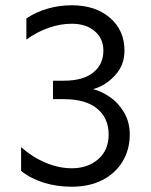

<svg xmlns="http://www.w3.org/2000/svg" viewBox="-20 -698 572 728"><path d="M472 -188Q472 -131 445 -86Q418 -41 368.5 -15.5Q319 10 252 10Q195 10 145.5 -5.5Q96 -21 60 -50V-140Q103 -102 153 -81Q203 -60 252 -60Q313 -60 352.5 -94.5Q392 -129 392 -188Q392 -250 348.5 -286Q305 -322 222 -322H181V-392H222Q295 -392 333.5 -423Q372 -454 372 -506Q372 -552 339 -580Q306 -608 252 -608Q209 -608 164.5 -592.5Q120 -577 80 -548V-628Q115 -652 159.5 -665Q204 -678 252 -678Q342 -678 397 -630.5Q452 -583 452 -506Q452 -451 416 -412Q380 -373 333 -360Q365 -352 397 -330Q429 -308 450.5 -271.5Q472 -235 472 -188Z"/></svg>

Font: Madhuban Light
Style: Regular
Weight: 300
Designer: jaikishan Patel
Foundry: MagicType
Version: Version 1.000